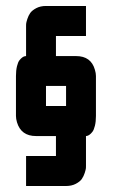

<svg xmlns="http://www.w3.org/2000/svg" viewBox="-20 -620 406 640"><path d="M66.9 0V-100.1H166.5V-166.5H100.1Q50.3 -166.5 36.6 -212.4Q33.2 -224.1 33.2 -233.4V-366.7Q33.2 -385.3 36.6 -399.2Q40 -413.1 44.9 -419.2Q49.8 -425.3 54.9 -429Q60.1 -432.6 63.5 -432.6L66.9 -433.1V-533.2Q66.9 -536.1 67.1 -540.5Q67.4 -544.9 71 -556.4Q74.7 -567.9 80.8 -576.7Q86.9 -585.4 100.8 -592.8Q114.7 -600.1 133.3 -600.1H266.6V-500H166.5V-433.1H233.4Q283.7 -433.1 296.4 -387.2Q299.8 -376 299.8 -366.7V-233.4Q299.8 -214.8 296.4 -200.9Q293 -187 288.1 -180.7Q283.2 -174.3 278.3 -170.9Q273.4 -167.5 270 -167L266.6 -166.5V-66.9Q266.6 -64 266.4 -59.6Q266.1 -55.2 262.5 -43.7Q258.8 -32.2 252.7 -23.4Q246.6 -14.6 232.7 -7.3Q218.8 0 200.2 0ZM133.3 -266.6H200.2V-333.5H133.3Z"/></svg>

Font: Malkor
Style: Bold
Weight: 700
Version: Version 1.3